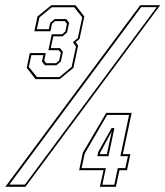

<svg xmlns="http://www.w3.org/2000/svg" viewBox="-42 -720 637 740"><path d="M95 -415 61 -458.5 73 -515.5H134.5L128.5 -486.5L136 -476.5H174L186 -486.5L192.5 -517L184.5 -526.5H144.5L157.5 -588H197.5L210 -599L216 -628.5L208 -638.5H170L158.5 -628.5L152.5 -599.5H90.5L102.5 -656.5L156 -700H249L283 -656.5L264.5 -570L249.5 -557.5L259 -544.5L241 -458.5L188 -415ZM100.5 -423H187L234 -462L251 -541L239 -557L258 -573.5L275 -653L244 -692H157.5L110 -653L100 -607.5H146L151.5 -632L169 -646.5H213.5L224.5 -632L216.5 -595.5L199.5 -580H163.5L153.5 -534.5H189.5L200.5 -520L192.5 -483L175.5 -468.5H131L119.5 -483L125 -507.5H79L69 -462ZM-21.5 0 498.5 -700H575.5L56 0ZM-6 -8.5H54L562 -692.5H502ZM343 0 357 -64H263L277.5 -132L367.5 -285H465.5L431.5 -126H460.5L447.5 -64H418.5L404.5 0ZM343 -126H370L389.5 -218H391L344.5 -132.5ZM352.5 -8H398.5L412 -72H441L451 -118H422L455.5 -277H371L284.5 -128L272.5 -72H366ZM333.5 -118 336.5 -134 388 -226.5H399L376 -118Z"/></svg>

Font: Tourney Thin
Style: Italic
Weight: 100
Italic angle: -12°
Designer: Tyler Finck
Foundry: Etcetera Type Co
Version: Version 1.015